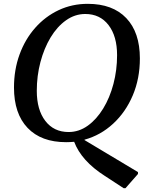

<svg xmlns="http://www.w3.org/2000/svg" viewBox="-20 -726 755 1002"><path d="M325 16Q195 16 124 -58.5Q53 -133 53 -269Q53 -362 82 -441.5Q111 -521 163.5 -580.5Q216 -640 286 -673Q356 -706 438 -706Q568 -706 639 -631.5Q710 -557 710 -421Q710 -316 673 -228.5Q636 -141 570.5 -80.5Q505 -20 421 3V5L700 172V182L635 256H625L527 192Q405 114 367 14Q346 16 325 16ZM338 -37Q392 -37 438 -70Q484 -103 518.5 -159.5Q553 -216 572 -288Q591 -360 591 -438Q591 -537 546.5 -595Q502 -653 425 -653Q371 -653 324.5 -620Q278 -587 244 -530.5Q210 -474 191 -402Q172 -330 172 -252Q172 -153 216.5 -95Q261 -37 338 -37Z"/></svg>

Font: Platypi
Style: Italic
Weight: 400
Italic angle: -13°
Designer: David Sargent
Foundry: Bolt Cutter Type
Version: Version 1.200; ttfautohint (v1.8.4.7-5d5b)